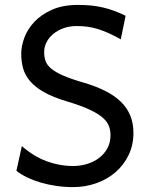

<svg xmlns="http://www.w3.org/2000/svg" viewBox="-20 -745 614 777"><path d="M468.8 -585.9Q442.4 -600.6 420.2 -610.6Q397.9 -620.6 377 -627.2Q356 -633.8 335 -636.7Q314 -639.6 290.5 -639.6Q261.2 -639.6 237.1 -630.9Q212.9 -622.1 195.3 -607.4Q177.7 -592.8 168.2 -573.7Q158.7 -554.7 158.7 -534.7Q158.7 -514.6 164.3 -498.3Q169.9 -481.9 187 -467.5Q204.1 -453.1 235.8 -439.2Q267.6 -425.3 319.8 -410.2Q368.2 -396 405.5 -377.2Q442.9 -358.4 468.3 -334Q493.7 -309.6 506.8 -278.3Q520 -247.1 520 -207.5Q520 -158.2 500.7 -117.9Q481.4 -77.6 448 -48.6Q414.6 -19.5 370.1 -3.7Q325.7 12.2 275.9 12.2Q240.7 12.2 207.3 7.3Q173.8 2.4 144.3 -6.3Q114.7 -15.1 89.8 -27.1Q64.9 -39.1 46.4 -53.7L68.4 -153.8Q117.2 -111.3 169.2 -92.3Q221.2 -73.2 275.9 -73.2Q305.2 -73.2 332.5 -81.5Q359.9 -89.8 380.9 -105.7Q401.9 -121.6 414.6 -144.8Q427.2 -168 427.2 -197.8Q427.2 -216.8 421.1 -234.1Q415 -251.5 396.5 -268.1Q377.9 -284.7 343.3 -301Q308.6 -317.4 251.5 -334.5Q194.3 -351.6 158.2 -372.1Q122.1 -392.6 101.6 -416.7Q81.1 -440.9 73.5 -468.5Q65.9 -496.1 65.9 -527.3Q65.9 -558.6 78.9 -593.3Q91.8 -627.9 119.6 -657.2Q147.5 -686.5 190.9 -705.8Q234.4 -725.1 295.4 -725.1Q323.7 -725.1 348.4 -722.7Q373 -720.2 396.2 -714.8Q419.4 -709.5 441.9 -701.2Q464.4 -692.9 488.3 -681.2Z"/></svg>

Font: Andika New Basic
Style: Regular
Weight: 400
Designer: Victor Gaultney, Annie Olsen, Julie Remington, Don Collingsworth, Eric Hays
Foundry: SIL International
Version: Version 5.500